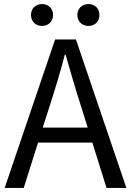

<svg xmlns="http://www.w3.org/2000/svg" viewBox="-20 -928 647 948"><path d="M417 -800C448 -800 471 -822 471 -854C471 -886 448 -908 417 -908C385 -908 362 -886 362 -854C362 -822 385 -800 417 -800ZM187 -800C219 -800 242 -822 242 -854C242 -886 219 -908 187 -908C156 -908 133 -886 133 -854C133 -822 156 -800 187 -800ZM506 0H604L355 -733H252L3 0H97L168 -224H436ZM191 -298 227 -410C254 -494 277 -570 300 -658H304C328 -573 351 -494 378 -410L413 -298Z"/></svg>

Font: Spoqa Han Sans Neo Regular
Style: Regular
Weight: 400
Designer: [Spoqa Han Sans Neo] Dong-huui Kim  Younghwa Kang  Yujin Lee  [Noto Sans] Ryoko NISHIZUKA  (kana & ideographs); Paul D. 
Foundry: Spoqa (http://www.spoqa-han-sans.com)
Version: Version 1.000